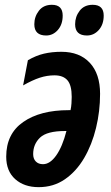

<svg xmlns="http://www.w3.org/2000/svg" viewBox="-20 -770 462 800"><path d="M141.1 9.8Q80.6 9.8 43.2 -23.7Q5.9 -57.1 5.9 -117.2Q5.9 -212.4 76.7 -261.7Q147.5 -311 266.1 -311H273.9Q276.9 -325.2 277.8 -339.4Q278.8 -353.5 278.8 -366.2Q278.8 -415 261 -435.5Q243.2 -456.1 207 -456.1Q176.3 -456.1 146 -446.3Q115.7 -436.5 76.2 -414.1L96.2 -519Q129.9 -538.6 163.1 -546.4Q196.3 -554.2 235.8 -554.2Q311.5 -554.2 354.2 -508.3Q397 -462.4 397 -378.9Q397 -306.2 380.1 -236.8Q363.3 -167.5 330.8 -111.8Q298.3 -56.2 250.7 -23.2Q203.1 9.8 141.1 9.8ZM159.2 -85.9Q188.5 -85.9 214.4 -122.6Q240.2 -159.2 256.8 -224.1H251Q175.8 -224.1 147 -196.8Q118.2 -169.4 118.2 -127.9Q118.2 -108.4 129.2 -97.2Q140.1 -85.9 159.2 -85.9ZM342.3 -622.1Q293 -622.1 293 -668.9Q293 -700.7 312 -725.3Q331.1 -750 366.2 -750Q412.1 -750 412.1 -705.1Q412.1 -668 391.6 -645Q371.1 -622.1 342.3 -622.1ZM172.4 -622.1Q123 -622.1 123 -668.9Q123 -700.7 142.1 -725.3Q161.1 -750 196.3 -750Q241.2 -750 241.2 -705.1Q241.2 -668 220.9 -645Q200.7 -622.1 172.4 -622.1Z"/></svg>

Font: Open Sans Condensed
Style: Bold Italic
Weight: 700
Width: 3
Italic angle: -12°
Designer: Monotype Design Team
Foundry: Monotype Imaging Inc.
Version: Version 3.003; ttfautohint (v1.8.4)